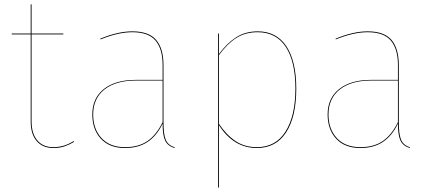

<svg xmlns="http://www.w3.org/2000/svg" viewBox="-20 -671 1979 882"><path d="M320 -19Q298 -6 276 1.5Q254 9 225 9Q176 9 148.5 -23Q121 -55 121 -113V-513H34V-517H121V-651H125V-517H271V-513H125V-114Q125 -57 151.5 -26Q178 5 225 5Q275 5 318 -23Z M783 6 781 9Q750 -1 738.5 -25.5Q727 -50 727 -103Q700 -47 658 -19Q616 9 554 9Q483 9 443.5 -33.5Q404 -76 404 -145Q404 -220 457 -262Q510 -304 603 -304H727V-372Q727 -446 694.5 -484.5Q662 -523 588 -523Q523 -523 442 -490L440 -493Q521 -527 588 -527Q664 -527 697.5 -487.5Q731 -448 731 -372V-110Q731 -54 741.5 -29Q752 -4 783 6ZM727 -110V-301H604Q512 -301 460 -260Q408 -219 408 -145Q408 -78 446.5 -36.5Q485 5 554 5Q617 5 658 -23.5Q699 -52 727 -110Z M1341 -264Q1341 -135 1294.5 -63Q1248 9 1160 9Q1053 9 986 -96V190L982 191V-517H986V-423Q1022 -472 1064.5 -499.5Q1107 -527 1164 -527Q1250 -527 1295.5 -458.5Q1341 -390 1341 -264ZM1337 -264Q1337 -389 1292.5 -456Q1248 -523 1164 -523Q1107 -523 1065.5 -496.5Q1024 -470 986 -418V-102Q1020 -51 1062 -23Q1104 5 1160 5Q1246 5 1291.5 -66.5Q1337 -138 1337 -264Z M1864 6 1862 9Q1831 -1 1819.5 -25.5Q1808 -50 1808 -103Q1781 -47 1739 -19Q1697 9 1635 9Q1564 9 1524.5 -33.5Q1485 -76 1485 -145Q1485 -220 1538 -262Q1591 -304 1684 -304H1808V-372Q1808 -446 1775.5 -484.5Q1743 -523 1669 -523Q1604 -523 1523 -490L1521 -493Q1602 -527 1669 -527Q1745 -527 1778.5 -487.5Q1812 -448 1812 -372V-110Q1812 -54 1822.5 -29Q1833 -4 1864 6ZM1808 -110V-301H1685Q1593 -301 1541 -260Q1489 -219 1489 -145Q1489 -78 1527.5 -36.5Q1566 5 1635 5Q1698 5 1739 -23.5Q1780 -52 1808 -110Z"/></svg>

Font: FiraGO Four
Style: Regular
Weight: 100
Designer: bBox Type
Foundry: bBox Type GmbH
Version: Version 1.001